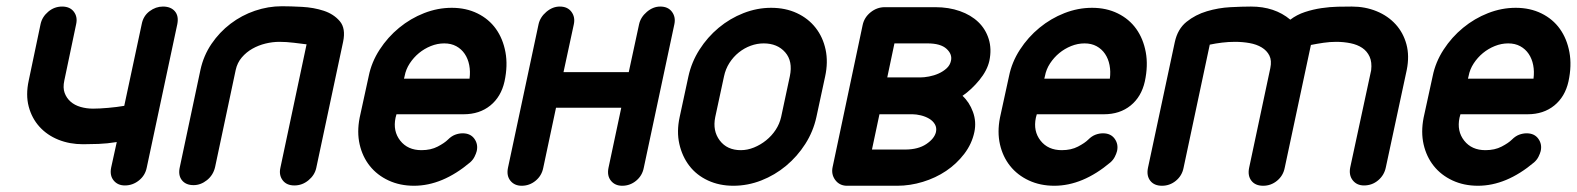

<svg xmlns="http://www.w3.org/2000/svg" viewBox="-20 -585 5050 615"><path d="M450 -48Q445 -23 425 -7Q405 9 380 9Q357 9 344 -7Q331 -23 336 -48L354 -130Q323 -125 295.5 -124Q268 -123 246 -123Q203 -123 167 -137.5Q131 -152 106.5 -179Q82 -206 72 -243.5Q62 -281 72 -327L110 -508Q115 -531 134.5 -547.5Q154 -564 179 -564Q204 -564 216.5 -547.5Q229 -531 224 -508L186 -327Q181 -304 187 -287.5Q193 -271 206 -259.5Q219 -248 238 -242.5Q257 -237 278 -237Q298 -237 326.5 -239.5Q355 -242 378 -246L434 -508Q439 -534 459 -549Q479 -564 502 -564Q527 -564 540 -549Q553 -534 548 -508Z M962 -443Q946 -445 921.5 -448Q897 -451 875 -451Q853 -451 830.5 -445.5Q808 -440 788.5 -429Q769 -418 754.5 -401Q740 -384 735 -361L669 -50Q663 -24 643 -8Q623 8 600 8Q575 8 562.5 -8Q550 -24 556 -50L622 -361Q632 -407 657.5 -444.5Q683 -482 718.5 -509Q754 -536 796.5 -550.5Q839 -565 883 -565Q910 -565 947.5 -563Q985 -561 1017 -550.5Q1049 -540 1068.5 -517Q1088 -494 1079 -451L993 -47Q988 -24 968 -7.5Q948 9 923 9Q898 9 885.5 -7.5Q873 -24 878 -47Z M1274 -333H1484Q1487 -356 1483 -376.5Q1479 -397 1468.5 -412.5Q1458 -428 1441.5 -437Q1425 -446 1403 -446Q1381 -446 1360 -437.5Q1339 -429 1322 -415Q1305 -401 1292.5 -382Q1280 -363 1276 -341ZM1415 -138Q1426 -149 1438 -153.5Q1450 -158 1462 -158Q1487 -158 1499.5 -140.5Q1512 -123 1507 -101Q1505 -93 1500 -83Q1495 -73 1486 -65Q1397 10 1306 10Q1261 10 1224.5 -7Q1188 -24 1164.5 -53.5Q1141 -83 1132 -122.5Q1123 -162 1132 -208L1161 -341Q1170 -386 1196 -426Q1222 -466 1258.5 -496Q1295 -526 1338.5 -543Q1382 -560 1427 -560Q1473 -560 1509.5 -542Q1546 -524 1568.5 -492.5Q1591 -461 1599 -418Q1607 -375 1596 -324Q1585 -275 1550.5 -247Q1516 -219 1465 -219H1250L1247 -208Q1238 -165 1262 -134.5Q1286 -104 1330 -104Q1360 -104 1382 -115.5Q1404 -127 1415 -138Z M1705 -507Q1710 -530 1730 -547Q1750 -564 1773 -564Q1798 -564 1810.5 -547Q1823 -530 1818 -507L1785 -354H1994L2027 -507Q2032 -530 2052 -547Q2072 -564 2095 -564Q2120 -564 2132.5 -547Q2145 -530 2140 -507L2042 -47Q2037 -22 2017.5 -6Q1998 10 1973 10Q1950 10 1937 -6Q1924 -22 1929 -47L1970 -240H1761L1720 -47Q1715 -22 1695.5 -6Q1676 10 1651 10Q1628 10 1615 -6Q1602 -22 1607 -47Z M2185 -340Q2195 -386 2220.5 -426Q2246 -466 2282 -496Q2318 -526 2361.5 -543Q2405 -560 2450 -560Q2496 -560 2532.5 -543Q2569 -526 2592.5 -496Q2616 -466 2624.5 -426Q2633 -386 2623 -340L2595 -210Q2585 -164 2559.5 -124Q2534 -84 2498 -54Q2462 -24 2418.5 -7Q2375 10 2329 10Q2284 10 2247.5 -7Q2211 -24 2188 -54Q2165 -84 2156 -124Q2147 -164 2157 -210ZM2271 -210Q2262 -166 2285.5 -135Q2309 -104 2353 -104Q2374 -104 2395 -112.5Q2416 -121 2434 -135.5Q2452 -150 2464.5 -169Q2477 -188 2482 -210L2510 -341Q2520 -389 2495 -417.5Q2470 -446 2426 -446Q2405 -446 2384.5 -438.5Q2364 -431 2346.5 -417Q2329 -403 2316.5 -383.5Q2304 -364 2299 -340Z M2743 -504Q2748 -529 2768.5 -545.5Q2789 -562 2814 -562H2976Q3019 -562 3054.5 -549.5Q3090 -537 3113.5 -514.5Q3137 -492 3147 -460Q3157 -428 3149 -390Q3142 -359 3117 -328.5Q3092 -298 3063 -278Q3085 -258 3096.5 -226.5Q3108 -195 3101 -162Q3093 -124 3068.5 -92Q3044 -60 3010.5 -37.5Q2977 -15 2936 -2.5Q2895 10 2854 10H2691Q2668 9 2655 -9Q2642 -27 2647 -50ZM2797 -219 2773 -106H2879Q2921 -106 2947 -123.5Q2973 -141 2978 -162Q2981 -176 2974.5 -187Q2968 -198 2956 -205Q2944 -212 2929.5 -215.5Q2915 -219 2903 -219ZM2928 -337Q2940 -337 2956 -340Q2972 -343 2986.5 -349.5Q3001 -356 3012 -366Q3023 -376 3026 -390Q3031 -411 3012 -428.5Q2993 -446 2951 -446H2845L2822 -337Z M3325 -333H3535Q3538 -356 3534 -376.5Q3530 -397 3519.5 -412.5Q3509 -428 3492.5 -437Q3476 -446 3454 -446Q3432 -446 3411 -437.5Q3390 -429 3373 -415Q3356 -401 3343.5 -382Q3331 -363 3327 -341ZM3466 -138Q3477 -149 3489 -153.5Q3501 -158 3513 -158Q3538 -158 3550.5 -140.5Q3563 -123 3558 -101Q3556 -93 3551 -83Q3546 -73 3537 -65Q3448 10 3357 10Q3312 10 3275.5 -7Q3239 -24 3215.5 -53.5Q3192 -83 3183 -122.5Q3174 -162 3183 -208L3212 -341Q3221 -386 3247 -426Q3273 -466 3309.5 -496Q3346 -526 3389.5 -543Q3433 -560 3478 -560Q3524 -560 3560.5 -542Q3597 -524 3619.5 -492.5Q3642 -461 3650 -418Q3658 -375 3647 -324Q3636 -275 3601.5 -247Q3567 -219 3516 -219H3301L3298 -208Q3289 -165 3313 -134.5Q3337 -104 3381 -104Q3411 -104 3433 -115.5Q3455 -127 3466 -138Z M3771 -47Q3766 -22 3746.5 -6Q3727 10 3702 10Q3677 10 3664.5 -6Q3652 -22 3657 -47L3743 -450Q3752 -492 3780.5 -515Q3809 -538 3846 -549Q3883 -560 3921 -562Q3959 -564 3987 -564Q4063 -564 4113 -522Q4134 -538 4160 -546.5Q4186 -555 4213 -559Q4240 -563 4265 -563.5Q4290 -564 4310 -564Q4353 -564 4389.5 -549Q4426 -534 4450.5 -507Q4475 -480 4485 -443Q4495 -406 4486 -361L4419 -49Q4414 -24 4394.5 -7.5Q4375 9 4349 9Q4326 9 4313 -7.5Q4300 -24 4305 -49L4372 -360Q4375 -386 4367 -403.5Q4359 -421 4343.5 -431.5Q4328 -442 4306 -446.5Q4284 -451 4260 -451Q4240 -451 4219.5 -448Q4199 -445 4179 -441L4095 -47Q4090 -22 4070.5 -6Q4051 10 4026 10Q4001 10 3988.5 -6Q3976 -22 3981 -47L4049 -367Q4054 -391 4046 -407Q4038 -423 4021.5 -433Q4005 -443 3982.5 -447Q3960 -451 3936 -451Q3915 -451 3894.5 -448.5Q3874 -446 3855 -442Z M4682 -333H4892Q4895 -356 4891 -376.5Q4887 -397 4876.5 -412.5Q4866 -428 4849.5 -437Q4833 -446 4811 -446Q4789 -446 4768 -437.5Q4747 -429 4730 -415Q4713 -401 4700.5 -382Q4688 -363 4684 -341ZM4823 -138Q4834 -149 4846 -153.5Q4858 -158 4870 -158Q4895 -158 4907.5 -140.5Q4920 -123 4915 -101Q4913 -93 4908 -83Q4903 -73 4894 -65Q4805 10 4714 10Q4669 10 4632.5 -7Q4596 -24 4572.5 -53.5Q4549 -83 4540 -122.5Q4531 -162 4540 -208L4569 -341Q4578 -386 4604 -426Q4630 -466 4666.5 -496Q4703 -526 4746.5 -543Q4790 -560 4835 -560Q4881 -560 4917.5 -542Q4954 -524 4976.5 -492.5Q4999 -461 5007 -418Q5015 -375 5004 -324Q4993 -275 4958.5 -247Q4924 -219 4873 -219H4658L4655 -208Q4646 -165 4670 -134.5Q4694 -104 4738 -104Q4768 -104 4790 -115.5Q4812 -127 4823 -138Z"/></svg>

Font: VDS
Style: Bold Italic
Weight: 700
Designer: artmaker
Foundry: artmaker
Version: Version 1.000 2009 initial release